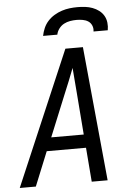

<svg xmlns="http://www.w3.org/2000/svg" viewBox="-62 -1001 724 1047"><g transform="rotate(-5 300.0 -477.5)"><path d="M3 0 317 -735H413L484 0H397L382 -187H167L91 0ZM198 -260H376L358 -490Q355 -524 352.5 -558Q350 -592 347 -627Q334 -592 320 -558Q306 -524 292 -490ZM202 -815Q206 -836 215 -857Q224 -878 239.5 -895Q255 -912 275 -924Q295 -936 316.5 -943Q338 -950 359.5 -952.5Q381 -955 402 -955Q424 -955 444.5 -952.5Q465 -950 484 -943Q503 -936 519 -924Q535 -912 545 -895Q555 -878 557.5 -857Q560 -836 556 -815H478Q481 -832 474.5 -847.5Q468 -863 455 -871.5Q442 -880 425 -883Q408 -886 391 -886Q374 -886 356 -883Q338 -880 322 -871.5Q306 -863 294.5 -847.5Q283 -832 280 -815Z"/></g></svg>

Font: Iosevka SS04 Extended Oblique
Style: Regular
Weight: 400
Width: 7
Italic angle: -9°
Monospace: yes
Designer: Belleve Invis
Foundry: Belleve Invis
Version: Version 19.0.0; ttfautohint (v1.8.4)